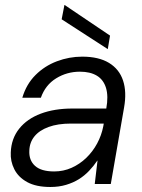

<svg xmlns="http://www.w3.org/2000/svg" viewBox="-20 -734 568 766"><path d="M181 12Q124 12 88.5 -7.5Q53 -27 37 -59Q21 -91 23 -126Q25 -181 56.5 -220.5Q88 -260 142.5 -280.5Q197 -301 269 -301H404Q413 -350 403 -383Q393 -416 366.5 -432Q340 -448 299 -448Q247 -448 204 -421.5Q161 -395 143 -344H69Q85 -398 121.5 -434.5Q158 -471 207 -489.5Q256 -508 308 -508Q374 -508 415 -483Q456 -458 471 -412.5Q486 -367 475 -305L422 0H358L369 -93H368Q354 -72 335.5 -52.5Q317 -33 294.5 -19Q272 -5 243.5 3.5Q215 12 181 12ZM196 -50Q233 -50 265.5 -64.5Q298 -79 324 -104Q350 -129 367.5 -161.5Q385 -194 392 -230L394 -241H263Q211 -241 174 -227.5Q137 -214 117.5 -190Q98 -166 97 -133Q95 -95 119.5 -72.5Q144 -50 196 -50ZM410 -538 226 -657 237 -714H238L419 -592Z"/></svg>

Font: DM Sans 28pt Light
Style: Italic
Weight: 300
Italic angle: -10°
Version: Version 4.004;gftools[0.9.30]